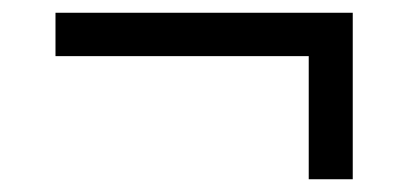

<svg xmlns="http://www.w3.org/2000/svg" viewBox="-20 -359 640 301"><path d="M533 -78V-339H67V-271H464V-78Z"/></svg>

Font: IBMKR
Style: Regular
Weight: 400
Designer: Mike Abbink; Paul van der Laan; Pieter van Rosmalen; Wujin Sim; Chorong Kim; Dohee Lee;
Foundry: Sandoll Inc.
Version: Version 1.002